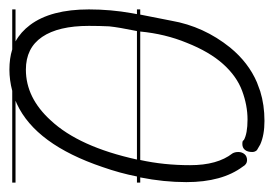

<svg xmlns="http://www.w3.org/2000/svg" viewBox="-107 -483 582 408"><g transform="rotate(90 184.0 -279.0)"><path d="M368 -279H355Q348 -243 335 -206Q287 -64 201 -24L194 -21H368V-14H173Q150 -8 128 -8Q104 -8 85 -14H0V-21H68Q48 -32 33 -52Q0 -96 0 -177Q0 -223 8 -268L10 -279H0V-286H11L24 -352Q36 -421 81 -477Q113 -516 155 -534L174 -541Q203 -550 237 -550Q267 -550 287 -541L299 -534Q303 -530 303 -524Q303 -514 298.5 -508.5Q294 -503 286 -503Q278 -503 278 -506Q264 -514 234 -514Q204 -514 173 -502.5Q142 -491 116 -462Q90 -433 71 -385Q52 -339 47 -286H320Q331 -336 331 -392Q331 -450 306 -482Q303 -487 303 -494.5Q303 -502 307.5 -507.5Q312 -513 320.5 -513Q329 -513 334 -504Q367 -460 367 -384Q367 -336 357 -286H368ZM36 -220Q35 -200 35 -177Q35 -112 58.5 -77.5Q82 -43 128 -43Q188 -43 236 -96Q292 -156 319 -279H46Q38 -240 36 -220Z"/></g></svg>

Font: Gruenewald VA 3. Klasse
Style: Regular
Weight: 400
Designer: Peter Wiegel
Foundry: Peter Wiegel, nach dem Schriftentwurf von Dr. H. Gr¸newald
Version: Version 0.007